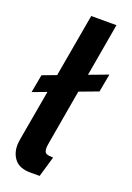

<svg xmlns="http://www.w3.org/2000/svg" viewBox="-146 -805 597 869"><g transform="rotate(20 152.0 -370.0)"><path d="M0 -334 16 -421 304 -529 288 -442ZM119.5 10Q69 10 45.2 -17.2Q21.5 -44.5 21.5 -86Q21.5 -98 24.8 -117.5Q28 -137 36 -181.5L136 -750H257.5L157 -171.5Q153.5 -150 151.5 -138.8Q149.5 -127.5 149.5 -119.5Q149.5 -97.5 161.5 -93.2Q173.5 -89 193 -89L164 10Z"/></g></svg>

Font: Cabin
Style: Bold Italic
Weight: 700
Width: 4
Italic angle: -10°
Designer: Pablo Impallari
Foundry: Pablo Impallari. http://www.impallari.com Igino Marini. http://www.ikern.com
Version: Version 3.001